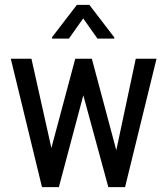

<svg xmlns="http://www.w3.org/2000/svg" viewBox="-20 -770 690 790"><path d="M458.5 -151.9 538.6 -528.3H624L494.6 0H425.8L322.8 -377.9L222.2 0H152.8L24.4 -528.3H109.4L191.4 -161.1L289.6 -528.3H357.9ZM450.2 -611.3H380.9L322.3 -694.3L263.7 -611.3H194.3V-617.2L296.4 -750H347.7L450.2 -616.2Z"/></svg>

Font: RobotoCondensed-Regular
Style: Regular
Weight: 400
Designer: Google
Version: Version 2.001201; 2014